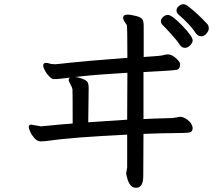

<svg xmlns="http://www.w3.org/2000/svg" viewBox="-20 -809 1040 903"><path d="M333 -446.8Q349.1 -445.8 366.2 -439Q387.2 -431.2 392.1 -422.1Q397 -413.1 397 -395L395 -233.9L578.1 -246.1L579.1 -466.8Q442.9 -459 354 -449.2Q342.8 -448.2 333 -446.8ZM850.1 -584Q835 -584 826.2 -597.2Q814 -617.2 783.9 -650.1Q753.9 -683.1 745.4 -690.7Q736.8 -698.2 736.8 -709.2Q736.8 -720.2 747.3 -729.5Q757.8 -738.8 769 -738.8Q789.1 -738.8 837.6 -688Q886.2 -637.2 886.2 -619.1Q886.2 -608.9 875 -596.4Q863.8 -584 850.1 -584ZM620.1 74.2Q589.8 74.2 578.1 27.8L573.2 8.8Q573.2 3.9 578.1 -22V-175.8Q324.2 -164.1 190.9 -145Q183.1 -144 170.9 -144Q155.8 -144 142.3 -158.9Q128.9 -173.8 122.1 -189.5Q115.2 -205.1 115.2 -210.9Q115.2 -221.2 125 -223.1L172.9 -214.8Q288.1 -226.1 321.8 -228Q321.8 -381.8 320.8 -389.2Q317.9 -401.9 310.5 -413.8Q303.2 -425.8 303.2 -433.1Q303.2 -440.9 310.1 -443.8Q262.2 -439 255.9 -438Q248 -437 242.2 -437Q238.8 -437 231.4 -437Q224.1 -437 211.7 -449.5Q199.2 -461.9 191.2 -477.1Q183.1 -492.2 183.1 -501Q183.1 -513.2 196.8 -513.2Q206.1 -513.2 211.4 -510.5Q216.8 -507.8 238.8 -506.8Q246.1 -506.8 308.1 -513.9Q370.1 -521 579.1 -537.1Q579.1 -689 576.2 -691.9Q559.1 -713.9 559.1 -725.1Q559.1 -740.2 580.1 -740.2Q596.2 -740.2 620.6 -733.6Q645 -727.1 650.4 -716.6Q655.8 -706.1 655.8 -688V-541Q738.8 -545.9 748.3 -549.6Q757.8 -553.2 770 -553.2Q787.1 -553.2 806.6 -536.1Q826.2 -519 827.1 -507.8Q827.1 -485.8 814 -481.4Q800.8 -477.1 654.8 -470.2V-249Q685.1 -251 792 -253.9L827.1 -259.8Q842.8 -259.8 862.8 -244.9Q882.8 -230 886.2 -208Q886.2 -189.9 873 -186.5Q859.9 -183.1 802.5 -183.1Q745.1 -183.1 654.8 -179.2Q653.8 -103 653.8 18.1Q653.8 74.2 620.1 74.2ZM900.9 -652.8Q876 -691.9 817.9 -742.2Q810.1 -750 810.1 -759.8Q810.1 -771 820.6 -780Q831.1 -789.1 841.1 -789.1Q851.1 -789.1 859.9 -783.2Q907.2 -748 956.1 -694.8Q961.9 -686 961.9 -675Q961.9 -664.1 950.9 -651.1Q939.9 -638.2 926 -638.2Q912.1 -638.2 900.9 -652.8Z"/></svg>

Font: LXGW WenKai Screen
Style: Regular
Weight: 400
Designer: LXGW / Fontworks Inc.
Foundry: LXGW / Fontworks Inc.
Version: Version 1.510;January 18,2025